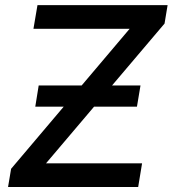

<svg xmlns="http://www.w3.org/2000/svg" viewBox="-20 -748 690 768"><path d="M12.2 0 24.4 -72.8 498.5 -632.8H113.8L129.9 -727.5H650.4L638.2 -653.8L164.1 -94.7H548.3L532.7 0ZM121.1 -321.3 134.8 -406.2H542L527.8 -321.3Z"/></svg>

Font: Inter 20pt Medium
Style: Italic
Weight: 500
Italic angle: -9.3988°
Version: Version 4.001;git-66647c0bb